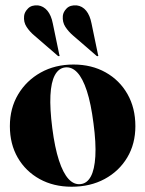

<svg xmlns="http://www.w3.org/2000/svg" viewBox="-20 -699 552 729"><path d="M259 -454Q328 -454 381 -424.2Q434 -394.5 464 -341.8Q494 -289 494 -220Q494 -152.5 463 -100.8Q432 -49 377.5 -19.5Q323 10 252 10Q183.5 10 130.5 -19.2Q77.5 -48.5 47.5 -100.2Q17.5 -152 17.5 -220Q17.5 -288 48.8 -340.5Q80 -393 134.5 -423.5Q189 -454 259 -454ZM286 0Q310.5 -2.5 324.8 -28.8Q339 -55 342 -105.5Q345 -156 335 -230.5Q325.5 -305.5 309.8 -353.8Q294 -402 273.2 -424Q252.5 -446 227 -443Q202.5 -440 188.2 -413.5Q174 -387 171.5 -337Q169 -287 178.5 -212.5Q188 -138.5 203.8 -90.2Q219.5 -42 240.2 -19.5Q261 3 286 0ZM180.5 -610 205 -492Q206 -490.5 206.2 -489Q206.5 -487.5 205 -486Q204 -485.5 202.2 -485.8Q200.5 -486 199 -487.5L110.5 -564Q93 -578.5 81 -596.8Q69 -615 71.5 -638.5Q73 -653.5 86.5 -667Q100 -680.5 124.5 -678.5Q145 -676 159.8 -658.5Q174.5 -641 180.5 -610ZM327.5 -610 352 -492Q353 -490.5 353.2 -489Q353.5 -487.5 352 -486Q351 -485.5 349.2 -485.8Q347.5 -486 346 -487.5L257.5 -564Q240 -579 228.2 -597Q216.5 -615 218.5 -638.5Q220 -654 233.2 -667.2Q246.5 -680.5 271.5 -678.5Q292.5 -676 307 -658.5Q321.5 -641 327.5 -610Z"/></svg>

Font: Fraunces 120pt
Style: Bold
Weight: 700
Version: Version 1.000;[b76b70a41]